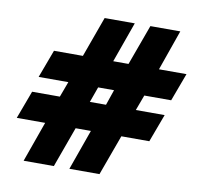

<svg xmlns="http://www.w3.org/2000/svg" viewBox="-77 -769 902 852"><g transform="rotate(10 374.0 -343.0)"><path d="M462.9 -686 397.9 -503.9H466.8L533.2 -686H668L604 -503.9H728L681.2 -377.9H560.1L534.2 -308.1H664.1L617.2 -182.1H491.2L424.8 0H289.1L354 -182.1H285.2L219.2 0H83L147.9 -182.1H20L66.9 -308.1H191.9L217.8 -377.9H84L130.9 -503.9H261.2L327.1 -686ZM327.1 -308.1H399.9L423.8 -377.9H352.1Z"/></g></svg>

Font: Ultra
Style: Regular
Weight: 400
Designer: Astigmatic (AOETI)
Foundry: Astigmatic (AOETI)
Version: Version 1.000